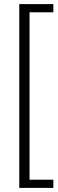

<svg xmlns="http://www.w3.org/2000/svg" viewBox="-20 -755 285 936"><path d="M74 161V-735H240V-695H124V121H240V161Z"/></svg>

Font: Archivo Thin
Style: Regular
Weight: 250
Designer: Hector Gatti
Foundry: Omnibus-Type
Version: Version 2.001